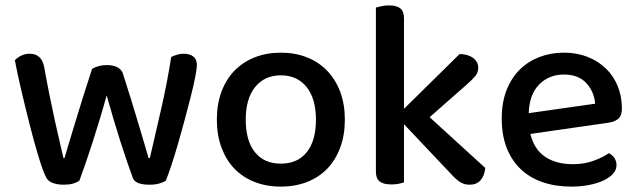

<svg xmlns="http://www.w3.org/2000/svg" viewBox="-20 -677 2361 711"><path d="M375 -324Q363 -280 349.5 -235.5Q336 -191 322.5 -149Q309 -107 296.5 -71Q284 -35 274 -8Q264 -1 250 3Q236 7 215 7Q192 7 174 0Q156 -7 150 -22Q138 -46 122 -99Q106 -152 90 -215Q74 -278 59 -342Q44 -406 35 -454Q43 -463 57.5 -470.5Q72 -478 90 -478Q135 -478 144 -427Q153 -376 163.5 -324Q174 -272 184 -226.5Q194 -181 202.5 -145.5Q211 -110 215 -92H219Q224 -110 234.5 -144.5Q245 -179 258.5 -223.5Q272 -268 288 -319.5Q304 -371 321 -422Q344 -436 376 -436Q399 -436 414.5 -428Q430 -420 435 -405Q451 -355 466 -306.5Q481 -258 493.5 -216Q506 -174 515.5 -142Q525 -110 530 -92H535Q555 -178 577 -274Q599 -370 614 -466Q624 -471 636 -474.5Q648 -478 660 -478Q682 -478 695.5 -468Q709 -458 709 -436Q709 -423 703 -392Q697 -361 686.5 -319.5Q676 -278 663.5 -231.5Q651 -185 638.5 -142Q626 -99 614 -63Q602 -27 594 -8Q586 -2 570 2.5Q554 7 534 7Q481 7 472 -18Q463 -42 451 -77Q439 -112 426 -152.5Q413 -193 400 -237Q387 -281 375 -324Z M1257 -234Q1257 -177 1240 -131Q1223 -85 1192.5 -53Q1162 -21 1118 -3.5Q1074 14 1020 14Q966 14 922 -3.5Q878 -21 847.5 -53Q817 -85 800 -131Q783 -177 783 -234Q783 -291 800 -337Q817 -383 848 -415Q879 -447 923 -464.5Q967 -482 1020 -482Q1073 -482 1117 -464.5Q1161 -447 1192 -414.5Q1223 -382 1240 -336.5Q1257 -291 1257 -234ZM1020 -398Q960 -398 925 -355Q890 -312 890 -234Q890 -156 924 -113.5Q958 -71 1020 -71Q1082 -71 1116 -113.5Q1150 -156 1150 -234Q1150 -311 1115.5 -354.5Q1081 -398 1020 -398Z M1476 -2Q1469 1 1456.5 3.5Q1444 6 1429 6Q1400 6 1386 -5Q1372 -16 1372 -42V-649Q1379 -651 1392 -654Q1405 -657 1420 -657Q1449 -657 1462.5 -646Q1476 -635 1476 -609V-274L1682 -477Q1714 -476 1732.5 -462Q1751 -448 1751 -426Q1751 -408 1739 -394Q1727 -380 1704 -360L1571 -243L1777 -55Q1774 -26 1759.5 -9.5Q1745 7 1719 7Q1699 7 1683.5 -3Q1668 -13 1650 -33L1476 -217V-2Z M1944 -181Q1958 -124 1998.5 -96.5Q2039 -69 2102 -69Q2144 -69 2179 -82Q2214 -95 2235 -110Q2263 -94 2263 -65Q2263 -48 2250 -33.5Q2237 -19 2214.5 -8.5Q2192 2 2161.5 8Q2131 14 2096 14Q2038 14 1990.5 -2Q1943 -18 1909 -50Q1875 -82 1856.5 -129Q1838 -176 1838 -238Q1838 -298 1856 -343.5Q1874 -389 1905 -419.5Q1936 -450 1978 -466Q2020 -482 2068 -482Q2116 -482 2155.5 -466.5Q2195 -451 2223.5 -423.5Q2252 -396 2267.5 -358Q2283 -320 2283 -275Q2283 -250 2271 -238.5Q2259 -227 2236 -223ZM2068 -401Q2013 -401 1976.5 -364Q1940 -327 1938 -258L2184 -293Q2180 -338 2151 -369.5Q2122 -401 2068 -401Z"/></svg>

Font: Baloo Tammudu 2 Medium
Style: Regular
Weight: 500
Designer: Maithili Shingre, Omkar Shende and Ek Type
Foundry: Ek Type
Version: Version 1.640;hotconv 1.0.111;makeotfexe 2.5.65597; ttfautoh